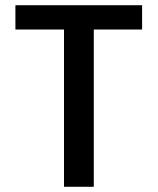

<svg xmlns="http://www.w3.org/2000/svg" viewBox="-20 -715 604 735"><path d="M524 -695V-602H339V0H225V-602H39V-695Z"/></svg>

Font: Fz Poppins Med
Style: Regular
Weight: 500
Designer: Ninad Kale (Devanagari), Jonny Pinhorn (Latin)
Foundry: Indian Type Foundry
Version: Vit hóa bi Vntype.Com & FontZin.Com